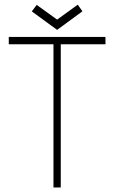

<svg xmlns="http://www.w3.org/2000/svg" viewBox="-20 -822 521 842"><path d="M119.5 -772 141 -800.5 230.5 -736 321 -801.5 341.5 -772.5 230.5 -691ZM214.5 -628H18.5V-660H442.5V-628H246.5V0H214.5Z"/></svg>

Font: League Spartan ExtraLight
Style: Regular
Weight: 200
Foundry: The League of Moveable Type
Version: Version 2.002